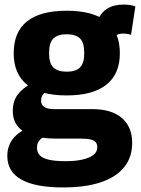

<svg xmlns="http://www.w3.org/2000/svg" viewBox="-20 -601 618 841"><path d="M256 220Q135 220 73.5 185.5Q12 151 12 82Q12 55 21.5 32.5Q31 10 50.5 -8Q70 -26 99 -39L183 -8Q169 -1 160 6.5Q151 14 146.5 23.5Q142 33 142 46Q142 66 154 79Q166 92 193.5 98.5Q221 105 267 105Q312 105 343 97.5Q374 90 390 77Q406 64 406 45Q406 30 399.5 22Q393 14 377 10Q361 6 331 6H222Q165 6 123 -7Q81 -20 58.5 -47Q36 -74 36 -115Q36 -158 57.5 -186.5Q79 -215 117 -235L201 -211Q181 -201 170.5 -189.5Q160 -178 160 -160Q160 -142 174 -132.5Q188 -123 217 -123H385Q469 -123 514 -84Q559 -45 559 25Q559 87 524.5 130.5Q490 174 422.5 197Q355 220 256 220ZM272 -183Q157 -183 98.5 -230Q40 -277 40 -368Q40 -461 98.5 -507.5Q157 -554 272 -554Q387 -554 446 -507.5Q505 -461 505 -368Q505 -277 446 -230Q387 -183 272 -183ZM272 -287Q311 -287 330 -305Q349 -323 349 -368Q349 -415 330 -433Q311 -451 272 -451Q234 -451 214.5 -433Q195 -415 195 -368Q195 -323 214.5 -305Q234 -287 272 -287ZM468 -424 406 -508Q421 -545 449.5 -563Q478 -581 521 -581Q536 -581 549 -579Q562 -577 573 -573L554 -449Q546 -451 537 -452.5Q528 -454 518 -454Q502 -454 489.5 -446.5Q477 -439 468 -424Z"/></svg>

Font: Georama ExtraCondensed Thin
Style: Bold
Weight: 700
Version: Version 1.001